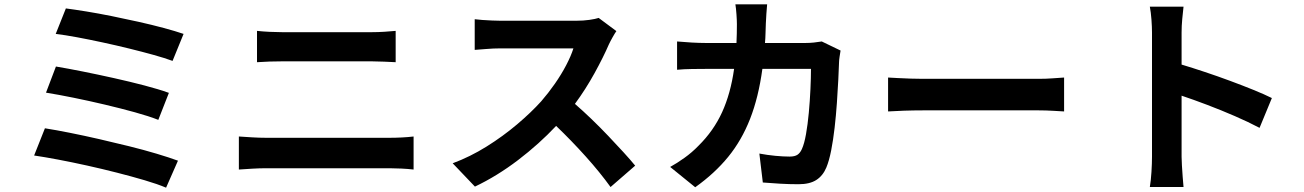

<svg xmlns="http://www.w3.org/2000/svg" viewBox="-20 -822 6040 889"><path d="M285 -783Q324 -778 379.5 -769Q435 -760 497 -747.5Q559 -735 621.5 -721Q684 -707 738 -692.5Q792 -678 830 -665L779 -540Q744 -553 692 -567.5Q640 -582 579 -597Q518 -612 455.5 -625.5Q393 -639 336.5 -649.5Q280 -660 238 -665ZM239 -514Q293 -505 363 -491Q433 -477 507 -460.5Q581 -444 648 -426.5Q715 -409 762 -392L713 -267Q670 -284 605 -302Q540 -320 466 -337.5Q392 -355 320.5 -369.5Q249 -384 193 -393ZM188 -228Q239 -220 304 -207Q369 -194 439 -178Q509 -162 577.5 -145Q646 -128 704.5 -110.5Q763 -93 804 -78L749 47Q709 30 649.5 12.5Q590 -5 521.5 -22.5Q453 -40 383 -55.5Q313 -71 249.5 -83Q186 -95 138 -102Z M1170 -679Q1197 -676 1229.5 -674.5Q1262 -673 1287 -673H1701Q1731 -673 1761 -675Q1791 -677 1812 -679V-534Q1790 -535 1758.5 -536.5Q1727 -538 1701 -538H1288Q1260 -538 1228 -537Q1196 -536 1170 -534ZM1086 -190Q1115 -188 1148.5 -186Q1182 -184 1211 -184H1785Q1811 -184 1840.5 -185.5Q1870 -187 1895 -190V-37Q1869 -40 1838.5 -41.5Q1808 -43 1785 -43H1211Q1182 -43 1148 -41Q1114 -39 1086 -37Z M2834 -678Q2828 -670 2817 -650.5Q2806 -631 2799 -616Q2774 -558 2733 -483.5Q2692 -409 2642 -341Q2679 -309 2719 -270.5Q2759 -232 2796.5 -192.5Q2834 -153 2866.5 -117.5Q2899 -82 2921 -55L2807 44Q2758 -24 2692 -97.5Q2626 -171 2555 -239Q2476 -155 2379 -81Q2282 -7 2179 42L2076 -66Q2157 -96 2233 -143.5Q2309 -191 2374 -246Q2439 -301 2486 -353Q2519 -391 2549 -434Q2579 -477 2601.5 -520Q2624 -563 2635 -598H2296Q2265 -598 2229.5 -595Q2194 -592 2178 -591V-733Q2192 -731 2214 -729.5Q2236 -728 2258.5 -727Q2281 -726 2296 -726H2649Q2681 -726 2709 -730Q2737 -734 2752 -739Z M3532 -802Q3530 -785 3528.5 -758Q3527 -731 3526 -713Q3525 -690 3524.5 -667.5Q3524 -645 3522 -623H3710Q3729 -623 3748 -625Q3767 -627 3785 -630L3872 -588Q3870 -576 3867.5 -559.5Q3865 -543 3865 -535Q3864 -503 3861.5 -453Q3859 -403 3855 -345.5Q3851 -288 3844.5 -231Q3838 -174 3828.5 -125.5Q3819 -77 3806 -46Q3790 -8 3759.5 11.5Q3729 31 3677 31Q3634 31 3591 28.5Q3548 26 3512 23L3496 -111Q3533 -104 3570 -100.5Q3607 -97 3636 -97Q3660 -97 3672.5 -105.5Q3685 -114 3693 -132Q3704 -156 3712 -201Q3720 -246 3725 -300.5Q3730 -355 3732.5 -409Q3735 -463 3735 -503H3510Q3492 -371 3453 -271.5Q3414 -172 3351.5 -95.5Q3289 -19 3199 45L3083 -49Q3114 -66 3149 -91Q3184 -116 3214 -147Q3284 -216 3323.5 -302.5Q3363 -389 3379 -503H3247Q3222 -503 3184.5 -502.5Q3147 -502 3115 -499V-630Q3147 -627 3183 -625Q3219 -623 3247 -623H3390Q3391 -644 3391.5 -666Q3392 -688 3392 -710Q3392 -727 3390 -755.5Q3388 -784 3385 -802Z M4092 -463Q4110 -462 4138 -460.5Q4166 -459 4196.5 -458Q4227 -457 4253 -457H4790Q4825 -457 4856.5 -459.5Q4888 -462 4907 -463V-306Q4889 -307 4855.5 -309Q4822 -311 4790 -311H4253Q4210 -311 4165 -309.5Q4120 -308 4092 -306Z M5314 -96V-671Q5314 -697 5311.5 -731Q5309 -765 5304 -791H5460Q5457 -765 5454 -733.5Q5451 -702 5451 -671V-523Q5501 -508 5559.5 -488.5Q5618 -469 5676 -447.5Q5734 -426 5784.5 -405.5Q5835 -385 5869 -368L5812 -230Q5761 -257 5697.5 -284.5Q5634 -312 5569.5 -336.5Q5505 -361 5451 -379V-96Q5451 -82 5452.5 -56.5Q5454 -31 5456 -4Q5458 23 5460 44H5304Q5309 14 5311.5 -26Q5314 -66 5314 -96Z"/></svg>

Font: Chiron Sans HK TT
Style: Bold
Weight: 700
Designer: Ryoko NISHIZUKA 西塚涼子 (kana, bopomofo & ideographs); Paul D. Hunt (Latin, Greek & Cyrillic); Sandoll Communications 산돌커뮤니
Foundry: Adobe
Version: Version 2.022;hotconv 1.0.109;makeotfexe 2.5.65596